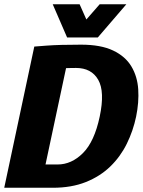

<svg xmlns="http://www.w3.org/2000/svg" viewBox="-22 -887 674 907"><path d="M-2 0 140 -667Q140 -667 198.5 -671.5Q257 -676 361 -676Q454 -676 512 -648.5Q570 -621 598.5 -573.5Q627 -526 631 -465Q635 -404 621 -336Q607 -269 577 -208Q547 -147 499 -100.5Q451 -54 383.5 -27Q316 0 227 0ZM193 -110H250Q316 -110 370 -164Q424 -218 449 -336Q474 -454 442 -510Q410 -566 337 -566Q312 -566 301 -565.5Q290 -565 290 -565ZM575 -867 440 -710H295L227 -867H354L386 -795L449 -867Z"/></svg>

Font: Epunda Sans ExtraBold
Style: Italic
Weight: 800
Italic angle: -12.0243°
Designer: Simon Atzbach
Foundry: typofactur
Version: Version 2.204; ttfautohint (v1.8.4.7-5d5b)